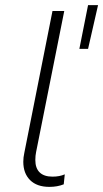

<svg xmlns="http://www.w3.org/2000/svg" viewBox="-20 -726 403 750"><path d="M71 -94Q71 -111 75 -129L185 -683H231L121 -132Q118 -118 118 -101Q118 -69 135 -52.5Q152 -36 185 -36Q213 -36 233 -45L229 -6Q204 4 173 4Q124 4 97.5 -22.5Q71 -49 71 -94ZM324 -706H363L324 -535H290Z"/></svg>

Font: Montserrat Ace
Style: Light Italic
Weight: 300
Italic angle: -11.3°
Designer: Julieta Ulanovsky
Foundry: Julieta Ulanovsky
Version: Version 1